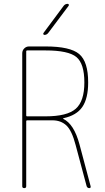

<svg xmlns="http://www.w3.org/2000/svg" viewBox="-20 -970 540 990"><path d="M209 -790Q205.1 -790 203.6 -793.5Q202.1 -796.9 204.1 -799.8L308.6 -940.4Q316.4 -950.2 329.1 -950.2Q333 -950.2 334.5 -946.8Q335.9 -943.4 334 -940.4L228.5 -799.8Q220.7 -790 209 -790ZM115.2 -705.1V-375Q115.2 -370.1 120.1 -370.1H214.8Q326.2 -370.1 370.6 -409.2Q415 -448.2 415 -544.9Q415 -641.6 374 -675.8Q333 -710 214.8 -710H120.1Q115.2 -710 115.2 -705.1ZM94.7 -9.8V-695.3Q94.7 -710 105 -720.2Q115.2 -730.5 129.9 -730.5H214.8Q341.8 -730.5 388.2 -691.4Q434.6 -652.3 434.6 -544.9Q434.6 -462.9 404.8 -418.9Q375 -375 306.6 -360.4Q305.7 -360.4 305.7 -358.4V-357.4Q361.3 -331.1 389.6 -226.6L447.3 -9.8Q449.2 0 440.4 0Q430.7 0 426.8 -9.8L370.1 -221.7Q350.6 -296.9 322.3 -323.2Q293.9 -349.6 250 -349.6H120.1Q115.2 -349.6 115.2 -344.7V-9.8Q115.2 0 105 0Q94.7 0 94.7 -9.8Z"/></svg>

Font: Rounded-L Mgen+ 2m thin
Style: Regular
Weight: 100
Designer: [Source Han Sans]
Ryoko NISHIZUKA  (kana & ideographs); Paul D. Hunt (Latin, Greek & Cyrillic); Wenlong ZHANG  (bopomofo
Version: Version 1.059.20150602